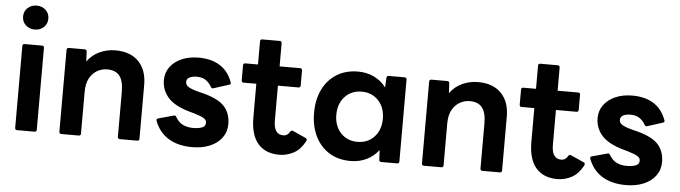

<svg xmlns="http://www.w3.org/2000/svg" viewBox="-47 -948 4074 1151"><g transform="rotate(5 1989.5 -372.0)"><path d="M133 -610Q101 -610 79 -630Q57 -650 57 -682Q57 -714 79 -734Q101 -754 133 -754Q165 -754 187 -734Q209 -714 209 -682Q209 -650 187 -630Q165 -610 133 -610ZM81 0Q68 0 68 -13V-505Q68 -518 81 -518H185Q198 -518 198 -505V-13Q198 0 185 0Z M347 0Q334 0 334 -13V-505Q334 -518 347 -518H441Q455 -518 455 -505L458 -446Q487 -487 532 -507.5Q577 -528 627 -528Q717 -528 766.5 -477Q816 -426 816 -337V-13Q816 0 803 0H699Q686 0 686 -13V-284Q686 -349 662 -379.5Q638 -410 587 -410Q556 -410 527.5 -394Q499 -378 481.5 -346Q464 -314 464 -264V-13Q464 0 451 0Z M1134 10Q1049 10 991.5 -25.5Q934 -61 909 -128Q904 -141 918 -144L1009 -169Q1020 -172 1025 -161Q1043 -130 1069.5 -117.5Q1096 -105 1129 -105Q1162 -105 1183.5 -113Q1205 -121 1205 -143Q1205 -160 1187 -170.5Q1169 -181 1128 -193L1103 -200Q1010 -226 970.5 -271Q931 -316 931 -376Q931 -420 956 -454.5Q981 -489 1025.5 -508.5Q1070 -528 1128 -528Q1203 -528 1255 -496Q1307 -464 1331 -398Q1336 -385 1323 -382L1232 -353Q1221 -349 1215 -360Q1202 -384 1180.5 -398.5Q1159 -413 1126 -413Q1101 -413 1083 -404.5Q1065 -396 1065 -376Q1065 -358 1083.5 -346.5Q1102 -335 1145 -324L1169 -318Q1264 -294 1301.5 -252.5Q1339 -211 1339 -146Q1339 -99 1312.5 -63.5Q1286 -28 1240 -9Q1194 10 1134 10Z M1659 10Q1575 10 1530 -42.5Q1485 -95 1485 -200V-402H1409Q1396 -402 1396 -415V-505Q1396 -518 1409 -518H1485V-657Q1485 -670 1498 -670H1602Q1615 -670 1615 -657V-518H1738Q1751 -518 1751 -505V-415Q1751 -402 1738 -402H1615V-192Q1615 -108 1673 -108Q1698 -108 1712 -133Q1719 -145 1730 -139L1808 -104Q1821 -98 1812 -83Q1784 -32 1743.5 -11Q1703 10 1659 10Z M2087 10Q2013 10 1958.5 -24Q1904 -58 1874.5 -119Q1845 -180 1845 -259Q1845 -339 1874.5 -399.5Q1904 -460 1958.5 -494Q2013 -528 2087 -528Q2141 -528 2184.5 -506.5Q2228 -485 2256 -447L2259 -505Q2259 -518 2273 -518H2367Q2380 -518 2380 -505V-13Q2380 0 2367 0H2273Q2259 0 2259 -13L2256 -71Q2228 -33 2184.5 -11.5Q2141 10 2087 10ZM2119 -108Q2181 -108 2220 -150Q2259 -192 2259 -259Q2259 -326 2220 -368Q2181 -410 2119 -410Q2057 -410 2018 -368Q1979 -326 1979 -259Q1979 -192 2018 -150Q2057 -108 2119 -108Z M2529 0Q2516 0 2516 -13V-505Q2516 -518 2529 -518H2623Q2637 -518 2637 -505L2640 -446Q2669 -487 2714 -507.5Q2759 -528 2809 -528Q2899 -528 2948.5 -477Q2998 -426 2998 -337V-13Q2998 0 2985 0H2881Q2868 0 2868 -13V-284Q2868 -349 2844 -379.5Q2820 -410 2769 -410Q2738 -410 2709.5 -394Q2681 -378 2663.5 -346Q2646 -314 2646 -264V-13Q2646 0 2633 0Z M3332 10Q3248 10 3203 -42.5Q3158 -95 3158 -200V-402H3082Q3069 -402 3069 -415V-505Q3069 -518 3082 -518H3158V-657Q3158 -670 3171 -670H3275Q3288 -670 3288 -657V-518H3411Q3424 -518 3424 -505V-415Q3424 -402 3411 -402H3288V-192Q3288 -108 3346 -108Q3371 -108 3385 -133Q3392 -145 3403 -139L3481 -104Q3494 -98 3485 -83Q3457 -32 3416.5 -11Q3376 10 3332 10Z M3744 10Q3659 10 3601.5 -25.5Q3544 -61 3519 -128Q3514 -141 3528 -144L3619 -169Q3630 -172 3635 -161Q3653 -130 3679.5 -117.5Q3706 -105 3739 -105Q3772 -105 3793.5 -113Q3815 -121 3815 -143Q3815 -160 3797 -170.5Q3779 -181 3738 -193L3713 -200Q3620 -226 3580.5 -271Q3541 -316 3541 -376Q3541 -420 3566 -454.5Q3591 -489 3635.5 -508.5Q3680 -528 3738 -528Q3813 -528 3865 -496Q3917 -464 3941 -398Q3946 -385 3933 -382L3842 -353Q3831 -349 3825 -360Q3812 -384 3790.5 -398.5Q3769 -413 3736 -413Q3711 -413 3693 -404.5Q3675 -396 3675 -376Q3675 -358 3693.5 -346.5Q3712 -335 3755 -324L3779 -318Q3874 -294 3911.5 -252.5Q3949 -211 3949 -146Q3949 -99 3922.5 -63.5Q3896 -28 3850 -9Q3804 10 3744 10Z"/></g></svg>

Font: LINE Seed Sans
Style: Bold
Weight: 700
Designer: LINE VX Design & Dalton Maag Ltd & Sandoll Inc
Foundry: Dalton Maag Ltd
Version: Version 1.003